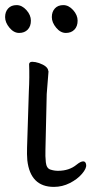

<svg xmlns="http://www.w3.org/2000/svg" viewBox="-27 -721 358 752"><path d="M277 -640Q277 -618 264.5 -605Q252 -592 231 -592Q210 -592 193 -612.5Q176 -633 176 -654Q176 -675 188 -688Q200 -701 221 -701Q242 -701 259.5 -681.5Q277 -662 277 -640ZM94 -640Q94 -618 81.5 -605Q69 -592 48 -592Q27 -592 10 -612.5Q-7 -633 -7 -654Q-7 -675 5 -688Q17 -701 38 -701Q59 -701 76.5 -681.5Q94 -662 94 -640ZM86 -364Q89 -419 87 -470Q88 -479 99.5 -479Q111 -479 126 -474Q160 -462 162 -444L163 -441L156 -353L151 -135Q150 -109 152.5 -85.5Q155 -62 170 -57Q185 -52 200 -52Q244 -52 273 -76Q289 -89 299 -89Q309 -89 310.5 -75Q312 -61 294 -40Q276 -19 246.5 -4Q217 11 184 11Q92 11 80 -93Q78 -117 79 -143Z"/></svg>

Font: ToneOZ-Pinyin-WenKai-Regular
Style: Regular
Weight: 400
Designer: Fontworks Inc.
Foundry: ToneOZ
Version: Version 0.240331